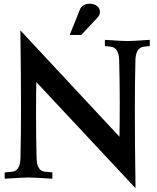

<svg xmlns="http://www.w3.org/2000/svg" viewBox="-20 -945 829 1017"><path d="M697.8 51.8 172.4 -510.3Q170.9 -457.5 170.9 -329.1Q170.9 -231 173.8 -106.9Q175.3 -38.6 219.7 -35.2H219.2Q222.2 -35.2 237.8 -33.7Q253.4 -32.2 257.3 -31.7V1.5Q153.8 -4.9 131.3 -4.9Q108.4 -4.9 4.9 1.5V-31.7L43 -35.2H42.5Q86.9 -38.6 88.4 -106.9Q91.3 -231 91.3 -366.2Q91.3 -540.5 87.9 -784.2L612.8 -220.7Q614.3 -273.4 614.3 -402.8Q614.3 -501.5 611.3 -625.5Q609.9 -692.9 565.9 -697.8L535.6 -701.2V-733.9Q629.9 -727.5 654.3 -727.5Q678.2 -727.5 773.4 -733.9V-701.2L742.7 -697.8Q698.7 -692.9 697.3 -625.5Q694.3 -501.5 694.3 -366.2Q694.3 -191.9 697.8 51.8ZM410.2 -759.8H349.1L404.3 -897Q408.7 -907.7 422.1 -916.5Q435.5 -925.3 454.6 -925.3Q478.5 -925.3 493.9 -913.1Q509.3 -900.9 509.3 -881.3Q509.3 -864.7 495.6 -851.1H496.1Q482.4 -836.4 453.1 -805.4Q423.8 -774.4 410.2 -759.8Z"/></svg>

Font: Flanker
Style: Bold
Weight: 700
Designer: Flanker
Foundry: Flanker
Version: Version 2.021